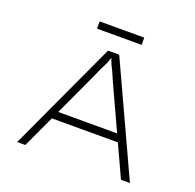

<svg xmlns="http://www.w3.org/2000/svg" viewBox="-144 -998 1169 1149"><g transform="rotate(20 440.5 -423.5)"><path d="M82 0 406 -700H477L800 0H743L498 -532Q482 -570 473 -589.5Q464 -609 458 -620Q452 -631 447 -645.5Q442 -660 432 -687L447 -688Q436 -655 429.5 -638Q423 -621 416 -608.5Q409 -596 401 -578.5Q393 -561 378 -526L134 0ZM210 -204 231 -253H653L666 -204ZM299 -801V-847H583V-801Z"/></g></svg>

Font: Lexend Tera ExtraLight
Style: Regular
Weight: 250
Designer: Bonnie Shaver-Troup, Thomas Jockin
Foundry: Lexend
Version: Version 1.007